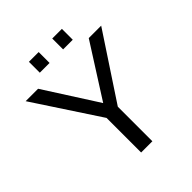

<svg xmlns="http://www.w3.org/2000/svg" viewBox="-227 -979 1120 1120"><g transform="rotate(-45 333.5 -418.5)"><path d="M379.4 -285.2V0H286.6V-285.2L22 -688H124.5L334 -360.4L542.5 -688H645ZM390.1 -747.1V-836.9H469.7V-747.1ZM197.8 -747.1V-836.9H278.3V-747.1Z"/></g></svg>

Font: Liberation Sans
Style: Regular
Weight: 400
Designer: Steve Matteson
Foundry: Ascender Corporation
Version: Version 2.00.1